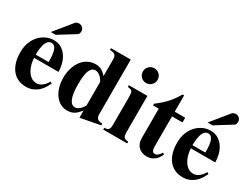

<svg xmlns="http://www.w3.org/2000/svg" viewBox="-73 -1250 2281 1776"><g transform="rotate(30 1068.0 -362.0)"><path d="M433.1 -685.1Q433.1 -696.3 429 -706.1Q424.8 -715.8 417.5 -723.1Q410.2 -730.5 400.1 -734.6Q390.1 -738.8 378.9 -738.8Q367.7 -738.8 357.4 -734.6Q347.2 -730.5 340.8 -723.1L190.9 -539.1H243.2L417 -647Q426.3 -652.3 429.7 -663.1Q433.1 -673.8 433.1 -685.1ZM437 -129.9 419.9 -141.1Q411.1 -127.4 400.6 -113.5Q390.1 -99.6 377 -88.1Q363.8 -76.7 347.7 -69.3Q331.5 -62 312 -62Q277.3 -62 252.2 -81.1Q227.1 -100.1 210.4 -128.9Q193.8 -157.7 185.5 -191.4Q177.2 -225.1 176.8 -254.9H437Q437 -296.9 426 -338.6Q415 -380.4 392.6 -413.8Q370.1 -447.3 335.7 -468Q301.3 -488.8 253.9 -488.8Q217.3 -488.8 179.2 -472.9Q141.1 -457 110.1 -425.5Q79.1 -394 59.6 -346.9Q40 -299.8 40 -236.8Q40 -179.2 53.7 -132.6Q67.4 -85.9 93.3 -53.2Q119.1 -20.5 156.5 -2.7Q193.8 15.1 241.2 15.1Q286.1 15.1 318.4 0.2Q350.6 -14.6 373.5 -36.6Q396.5 -58.6 411.6 -83.7Q426.8 -108.9 437 -129.9ZM312 -288.1H174.8Q174.8 -301.8 175.5 -319.6Q176.3 -337.4 179 -356Q181.6 -374.5 186.5 -392.6Q191.4 -410.6 199.5 -424.8Q207.5 -439 219.5 -447.5Q231.4 -456.1 248 -456.1Q264.2 -456.1 275.1 -447.5Q286.1 -439 293.2 -425Q300.3 -411.1 304.2 -393.3Q308.1 -375.5 309.8 -356.7Q311.5 -337.9 311.8 -320.1Q312 -302.2 312 -288.1Z M1026.9 -24.9V-43Q994.6 -43 976.8 -56.2Q959 -69.3 959 -106V-688H748V-668.9Q785.6 -668.9 801.3 -654.8Q816.9 -640.6 816.9 -611.8V-429.2Q790.5 -460 764.2 -474.4Q737.8 -488.8 702.1 -488.8Q667 -488.8 638.4 -477.8Q609.9 -466.8 587.6 -448.2Q565.4 -429.7 549.3 -404.8Q533.2 -379.9 522.7 -351.8Q512.2 -323.7 507.1 -293.9Q502 -264.2 502 -235.8Q502 -176.3 516.4 -129.6Q530.8 -83 555.4 -50.8Q580.1 -18.6 612.5 -1.7Q645 15.1 681.2 15.1Q703.6 15.1 721.4 10.7Q739.3 6.3 754.9 -2.7Q770.5 -11.7 785.2 -26.1Q799.8 -40.5 816.9 -61V15.1ZM816.9 -116.2Q813 -108.9 805.2 -96.9Q797.4 -85 786.4 -74Q775.4 -63 761.5 -54.9Q747.6 -46.9 731.9 -46.9Q691.9 -46.9 671.4 -96.7Q650.9 -146.5 650.9 -250Q650.9 -268.6 651.6 -290Q652.3 -311.5 655 -332.5Q657.7 -353.5 662.8 -372.8Q668 -392.1 676.3 -406.7Q684.6 -421.4 696.8 -430.2Q709 -439 726.1 -439Q742.7 -439 757.3 -431.4Q772 -423.8 783.7 -412.8Q795.4 -401.9 804 -389.4Q812.5 -377 816.9 -367.2Z M1268.1 -649.9Q1268.1 -666.5 1262 -680.7Q1255.9 -694.8 1245.1 -705.3Q1234.4 -715.8 1220 -721.9Q1205.6 -728 1189 -728Q1172.4 -728 1158.2 -721.9Q1144 -715.8 1133.5 -705.3Q1123 -694.8 1116.9 -680.7Q1110.8 -666.5 1110.8 -649.9Q1110.8 -633.3 1116.9 -618.9Q1123 -604.5 1133.5 -593.8Q1144 -583 1158.2 -576.9Q1172.4 -570.8 1189 -570.8Q1205.6 -570.8 1220 -576.9Q1234.4 -583 1245.1 -593.8Q1255.9 -604.5 1262 -618.9Q1268.1 -633.3 1268.1 -649.9ZM1317.9 0V-19Q1298.3 -19.5 1286.9 -24.2Q1275.4 -28.8 1269.5 -37.6Q1263.7 -46.4 1262 -60.1Q1260.3 -73.7 1260.3 -92.8V-474.1H1062V-456.1Q1080.6 -453.6 1091.8 -450.2Q1103 -446.8 1108.9 -438.5Q1114.7 -430.2 1116.5 -415.5Q1118.2 -400.9 1118.2 -377V-92.8Q1118.2 -73.7 1116.7 -60.1Q1115.2 -46.4 1109.6 -37.6Q1104 -28.8 1092.8 -24.2Q1081.5 -19.5 1062 -19V0Z M1664.1 -81.1 1648.9 -92.8Q1645 -85.9 1638.9 -77.4Q1632.8 -68.8 1625.2 -61.3Q1617.7 -53.7 1607.9 -48.3Q1598.1 -43 1586.9 -43Q1552.2 -43 1552.2 -102.1V-423.8H1664.1V-474.1H1552.2V-647.9H1535.2Q1517.6 -616.7 1498 -589.4Q1478.5 -562 1456.1 -537.1Q1433.6 -512.2 1407 -488.8Q1380.4 -465.3 1349.1 -441.9V-423.8H1410.2V-107.9Q1410.2 -78.6 1419.4 -55.7Q1428.7 -32.7 1445.1 -17.1Q1461.4 -1.5 1483.9 6.8Q1506.3 15.1 1532.2 15.1Q1559.1 15.1 1580.3 7.1Q1601.6 -1 1617.7 -14.6Q1633.8 -28.3 1645.3 -45.4Q1656.7 -62.5 1664.1 -81.1Z M2107.4 -685.1Q2107.4 -696.3 2103.3 -706.1Q2099.1 -715.8 2091.8 -723.1Q2084.5 -730.5 2074.5 -734.6Q2064.5 -738.8 2053.2 -738.8Q2042 -738.8 2031.7 -734.6Q2021.5 -730.5 2015.1 -723.1L1865.2 -539.1H1917.5L2091.3 -647Q2100.6 -652.3 2104 -663.1Q2107.4 -673.8 2107.4 -685.1ZM2111.3 -129.9 2094.2 -141.1Q2085.4 -127.4 2075 -113.5Q2064.5 -99.6 2051.3 -88.1Q2038.1 -76.7 2022 -69.3Q2005.9 -62 1986.3 -62Q1951.7 -62 1926.5 -81.1Q1901.4 -100.1 1884.8 -128.9Q1868.2 -157.7 1859.9 -191.4Q1851.6 -225.1 1851.1 -254.9H2111.3Q2111.3 -296.9 2100.3 -338.6Q2089.4 -380.4 2066.9 -413.8Q2044.4 -447.3 2010 -468Q1975.6 -488.8 1928.2 -488.8Q1891.6 -488.8 1853.5 -472.9Q1815.4 -457 1784.4 -425.5Q1753.4 -394 1733.9 -346.9Q1714.4 -299.8 1714.4 -236.8Q1714.4 -179.2 1728 -132.6Q1741.7 -85.9 1767.6 -53.2Q1793.5 -20.5 1830.8 -2.7Q1868.2 15.1 1915.5 15.1Q1960.4 15.1 1992.7 0.2Q2024.9 -14.6 2047.9 -36.6Q2070.8 -58.6 2085.9 -83.7Q2101.1 -108.9 2111.3 -129.9ZM1986.3 -288.1H1849.1Q1849.1 -301.8 1849.9 -319.6Q1850.6 -337.4 1853.3 -356Q1856 -374.5 1860.8 -392.6Q1865.7 -410.6 1873.8 -424.8Q1881.8 -439 1893.8 -447.5Q1905.8 -456.1 1922.4 -456.1Q1938.5 -456.1 1949.5 -447.5Q1960.4 -439 1967.5 -425Q1974.6 -411.1 1978.5 -393.3Q1982.4 -375.5 1984.1 -356.7Q1985.8 -337.9 1986.1 -320.1Q1986.3 -302.2 1986.3 -288.1Z"/></g></svg>

Font: Galatia SIL
Style: Bold
Weight: 700
Designer: Development by SIL's NRSI team
Version: Version 2.1